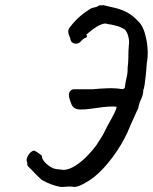

<svg xmlns="http://www.w3.org/2000/svg" viewBox="-20 -714 602 757"><path d="M527 -628Q542 -613 550.5 -585Q559 -557 561.5 -527Q564 -497 560 -473Q559 -470 558 -454.5Q557 -439 555 -419Q553 -399 550.5 -382Q548 -365 545 -359Q545 -341 536.5 -323.5Q528 -306 525 -287Q523 -284 517.5 -271.5Q512 -259 504.5 -242.5Q497 -226 491 -212Q485 -198 483 -193Q460 -143 424.5 -95Q389 -47 351 -16Q332 -1 308 11.5Q284 24 272 23Q261 21 250.5 21.5Q240 22 229 23Q218 24 199 18.5Q180 13 163.5 5Q147 -3 143 -6Q141 -8 133.5 -15Q126 -22 118 -30.5Q110 -39 103.5 -45.5Q97 -52 95 -54Q87 -60 87.5 -67Q88 -74 86 -77Q83 -83 87.5 -94Q92 -105 100.5 -113Q109 -121 116 -120Q127 -114 133 -109.5Q139 -105 145 -100Q145 -86 159 -72Q173 -58 189 -51Q193 -49 201.5 -47.5Q210 -46 218.5 -45.5Q227 -45 230 -44Q254 -45 280 -62.5Q306 -80 327 -102.5Q348 -125 359 -140Q371 -159 378.5 -170.5Q386 -182 390.5 -191.5Q395 -201 401.5 -213.5Q408 -226 420 -247Q427 -261 432.5 -271.5Q438 -282 440 -293Q427 -295 406 -293.5Q385 -292 362 -288.5Q339 -285 317.5 -283Q296 -281 282 -284Q268 -289 262.5 -301Q257 -313 253 -329Q250 -341 253.5 -349.5Q257 -358 268 -362H344Q374 -365 404.5 -366Q435 -367 459 -363Q463 -362 466.5 -363.5Q470 -365 472 -368Q474 -387 479 -407.5Q484 -428 483 -444Q486 -470 486 -485Q486 -500 486.5 -513Q487 -526 489 -548Q489 -562 483 -579.5Q477 -597 463 -603Q454 -608 441.5 -611.5Q429 -615 419 -617Q409 -619 405 -619Q395 -624 379 -617.5Q363 -611 347.5 -599.5Q332 -588 320 -577Q323 -574 323 -571Q323 -568 320 -566Q313 -564 307.5 -559.5Q302 -555 297 -549Q288 -540 275 -542Q262 -544 258 -557Q257 -565 253 -573Q249 -581 249 -590.5Q249 -600 259 -611Q276 -633 296.5 -650.5Q317 -668 341 -682Q345 -683 353.5 -685Q362 -687 367 -690Q371 -694 376 -693Q381 -692 386 -694Q413 -688 437 -682Q461 -676 483 -664Q505 -652 527 -628Z"/></svg>

Font: Caveat Medium
Style: Regular
Weight: 500
Designer: Pablo Impallari
Foundry: Pablo Impallari
Version: Version 2.000